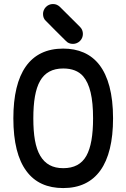

<svg xmlns="http://www.w3.org/2000/svg" viewBox="-20 -956 643 976"><path d="M301.3 -709C132.8 -709 47.9 -585.4 47.9 -354.5C47.9 -233.4 70.8 -144.5 114.3 -86.4C157.2 -27.8 220.7 0 301.3 0C467.3 0 554.7 -120.6 554.7 -354.5C554.7 -480 529.3 -568.8 485.4 -626C441.4 -683.1 377.4 -709 301.3 -709ZM402.3 -568.8C437 -528.3 453.1 -460 453.1 -354.5C453.1 -269 442.4 -205.6 418.9 -163.6C395 -121.6 356.4 -101.1 301.3 -101.1C247.1 -101.1 209.5 -122.1 184.6 -164.1C159.7 -206.1 149.4 -269 149.4 -354.5C149.4 -438.5 159.7 -502.4 183.6 -544.4C207.5 -586.4 246.1 -607.9 301.3 -607.9C345.7 -607.9 379.4 -594.7 402.3 -568.8ZM264.2 -798.3 314.9 -748C324.2 -737.8 335.9 -732.9 351.1 -732.9C377.9 -732.9 401.4 -754.9 401.4 -783.2C401.4 -797.4 396.5 -809.6 386.7 -819.3L285.2 -920.4C274.9 -930.2 264.2 -935.5 249 -935.5C220.2 -935.5 198.7 -911.1 198.7 -885.3C198.7 -870.1 203.6 -857.9 213.9 -849.1Z"/></svg>

Font: LOB TGL 0-17
Style: Regular
Weight: 400
Designer: Peter Wiegel + adaptations and expanded glyphset by Studio LOB
Foundry: Peter Wiegel + adaptations and expanded glyphset by Studio LOB
Version: Version 1.003;Glyphs 3.1.2 (3151)